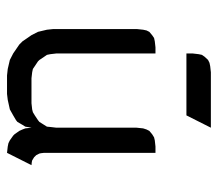

<svg xmlns="http://www.w3.org/2000/svg" viewBox="-56 -550 606 533"><g transform="rotate(90 246.5 -283.0)"><path d="M60.1 -128.9V-359.9L62 -377.9L64 -387.2L67.9 -395L77.1 -402.8L85 -408.2L94.2 -410.2L110.8 -412.1H127.9V-137.2L129.9 -120.1L131.8 -110.8L137.2 -103L146 -89.8L149.9 -85.9L163.1 -77.1L170.9 -71.8L180.2 -69.8L196.8 -67.9H266.1L283.2 -69.8L291 -71.8L299.8 -77.1L313 -85.9L317.9 -89.8L326.2 -103L331.1 -110.8L332 -120.1L334 -137.2V-359.9L335.9 -377.9L338.9 -387.2L342.8 -395L352.1 -402.8L360.8 -408.2L369.1 -410.2L386.2 -412.1H403.8V-103L404.8 -94.2L405.8 -89.8L410.2 -81.1L416 -75.2L424.8 -69.8L429.2 -68.8L438 -67.9L403.8 0L386.2 -2L377 -3.9L369.1 -7.8L356 -17.1L352.1 -21L342.8 -34.2L338.9 -43L335.9 -50.8L334 -67.9L331.1 -50.8L326.2 -43L317.9 -28.8L313 -24.9L299.8 -17.1L283.2 -7.8L256.8 -2L240.2 0H189L170.9 -2L146 -7.8L127.9 -17.1L103 -34.2L94.2 -43L77.1 -67.9L67.9 -85.9L62 -110.8ZM127.9 -498V-515.1L129.9 -532.2L131.8 -541L137.2 -548.8L146 -558.1L153.8 -562L163.1 -564L180.2 -565.9H334L299.8 -498Z"/></g></svg>

Font: Petahja
Style: Regular
Weight: 400
Designer: T. Christopher White
Version: Version 1.1